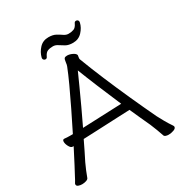

<svg xmlns="http://www.w3.org/2000/svg" viewBox="-201 -1008 1091 1158"><g transform="rotate(-30 345.0 -428.5)"><path d="M511 -844Q504 -813 479 -786Q454 -759 415 -759Q385 -759 365.5 -770Q346 -781 330.5 -791.5Q315 -802 298 -802Q277 -802 261.5 -796Q246 -790 235 -766Q231 -756 221 -756Q215 -756 210 -760.5Q205 -765 205 -772Q205 -776 206 -778Q214 -810 238.5 -836.5Q263 -863 302 -863Q332 -863 351.5 -852.5Q371 -842 386.5 -831Q402 -820 419 -820Q440 -820 455.5 -826Q471 -832 482 -856Q486 -866 496 -866Q502 -866 507 -862Q512 -858 512 -850Q512 -846 511 -844ZM99 -218Q87 -218 77 -236.5Q67 -255 67 -270Q67 -285 78 -285H80Q89 -284 98 -283.5Q107 -283 119 -283H138Q172 -351 206 -420.5Q240 -490 268 -551Q296 -612 312 -653Q316 -662 318 -680.5Q320 -699 325 -705Q330 -711 344 -711Q361 -711 379 -702.5Q397 -694 401 -684Q401 -683 401.5 -682Q402 -681 402 -680Q402 -676 400.5 -670.5Q399 -665 399 -660Q399 -655 400 -653Q429 -576 467.5 -484.5Q506 -393 548 -300Q590 -207 629 -125Q637 -109 654 -79Q671 -49 687 -26Q689 -23 690 -20.5Q691 -18 691 -16Q691 -4 673 2.5Q655 9 638 9Q627 9 618 6Q609 3 607 -3Q601 -21 590 -50.5Q579 -80 571 -98Q556 -130 540 -165.5Q524 -201 507 -239Q507 -239 483.5 -238Q460 -237 423 -235.5Q386 -234 344.5 -232Q303 -230 265.5 -228.5Q228 -227 204.5 -226Q181 -225 180 -225Q164 -191 148 -159Q132 -127 118 -99Q110 -83 98.5 -55Q87 -27 81 -10Q78 -2 64.5 2.5Q51 7 36 7Q22 7 10.5 2.5Q-1 -2 -1 -12Q-1 -18 3 -23Q7 -29 11 -36.5Q15 -44 24.5 -62Q34 -80 53.5 -116.5Q73 -153 106 -218ZM482 -296Q445 -382 411 -464Q377 -546 356 -601Q339 -563 315.5 -511Q292 -459 265 -401Q238 -343 210 -285Z"/></g></svg>

Font: Moon Stars Kai T
Style: Regular
Weight: 400
Designer: GuiWonder
Version: Version 1.101